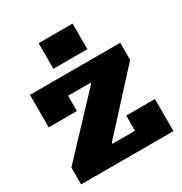

<svg xmlns="http://www.w3.org/2000/svg" viewBox="-181 -919 996 1052"><g transform="rotate(-30 316.5 -393.0)"><path d="M28.5 -107 351.5 -450V-481.5L602 -456.5L288 -113.5V-79ZM602 -565V-456.5H209.5V-359.5H31V-565ZM431 -203H612.5V0H28.5V-107H431ZM213.5 -786.5H428.5V-624.5H213.5Z"/></g></svg>

Font: Hepta Slab ExtraBold
Style: Regular
Weight: 800
Designer: Michael LaGattuta
Foundry: Michael LaGattuta
Version: Version 1.102